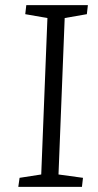

<svg xmlns="http://www.w3.org/2000/svg" viewBox="-20 -725 381 745"><path d="M164 -655 78 -670 82 -705H321L317 -670L231 -655L207 -48L302 -35L298 0H51L56 -35L140 -48Z"/></svg>

Font: Literata 24pt Light
Style: Italic
Weight: 300
Italic angle: -2°
Designer: Latin by Veronika Burian and Jose Scaglione. Greek by Irene Vlachou. Cyrillic by Vera Evstafieva
Foundry: TypeTogether
Version: Version 3.103;gftools[0.9.29]